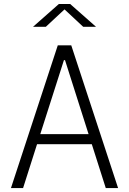

<svg xmlns="http://www.w3.org/2000/svg" viewBox="-20 -962 660 982"><path d="M584 0 344.5 -730H275.5L36 0H98L169.5 -224.5H449.5L521 0ZM149 -825H214.5L310 -914L405.5 -825H471L339 -941.5H281ZM186 -276 307 -654.5H312.5L433 -276Z"/></svg>

Font: Monaspace Argon ExtraLight
Style: Regular
Weight: 200
Designer: Riley Cran & the Lettermatic Team
Foundry: Lettermatic
Version: Version 1.000 (Monaspace Argon)